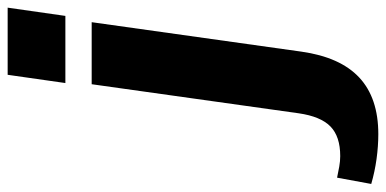

<svg xmlns="http://www.w3.org/2000/svg" viewBox="-412 -526 984 489"><g transform="rotate(-90 79.5 -282.0)"><path d="M-18 190Q-49 190 -81.5 185.5Q-114 181 -145 172L-129 85Q-115 88 -101 90.5Q-87 93 -74 93Q-24 93 1.5 68Q27 43 35 -13L109 -540H267L192 -6Q178 93 126 141.5Q74 190 -18 190ZM304 -754 283 -607H112L133 -754Z"/></g></svg>

Font: Pathway Extreme 28pt
Style: Bold Italic
Weight: 700
Italic angle: -8°
Designer: Eduardo Rodriguez Tunni
Foundry: Eduardo Rodriguez Tunni
Version: Version 1.001;gftools[0.9.26]